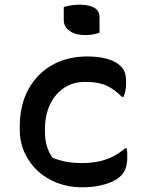

<svg xmlns="http://www.w3.org/2000/svg" viewBox="-20 -785 640 816"><path d="M350 -545Q385 -545 412.5 -540Q440 -535 460.5 -525.5Q481 -516 494 -503Q506 -491 511 -475.5Q516 -460 516 -435Q516 -416 513.5 -402Q511 -388 505 -373H499Q463 -408 429.5 -422.5Q396 -437 342 -437Q290 -437 251.5 -411Q213 -385 192 -339.5Q171 -294 171 -235V-223Q171 -194 178.5 -166.5Q186 -139 203 -115Q232 -103 262 -97.5Q292 -92 327 -92Q368 -92 400.5 -99Q433 -106 460.5 -120Q488 -134 512 -155H518Q520 -147 520.5 -139Q521 -131 521 -118Q521 -93 515 -73Q509 -53 493 -37Q479 -23 455.5 -12.5Q432 -2 400.5 4.5Q369 11 327 11Q273 11 225 -7Q177 -25 141 -58Q105 -91 84.5 -136Q64 -181 64 -233V-246Q64 -339 101 -406Q138 -473 202.5 -509Q267 -545 350 -545ZM251 -755Q257 -757 265.5 -759Q274 -761 283 -762.5Q292 -764 301.5 -764.5Q311 -765 320 -765Q357 -765 380 -752.5Q403 -740 403 -710V-646Q397 -644 389.5 -642Q382 -640 374 -638.5Q366 -637 357.5 -636.5Q349 -636 340 -636Q301 -636 276 -653.5Q251 -671 251 -700Z"/></svg>

Font: Recursive Monospace Casual Medium
Style: Regular
Weight: 500
Version: Version 1.047